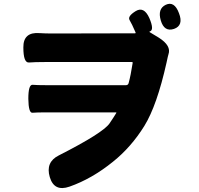

<svg xmlns="http://www.w3.org/2000/svg" viewBox="-20 -891 1040 1003"><path d="M343 84Q263 112 240 34Q217 -44 287 -79Q517 -196 552 -246Q575 -280 587 -300Q590 -304 585 -304H229Q170 -304 149.5 -302Q129 -300 128 -375Q128 -450 150.5 -448Q173 -446 223 -446H638Q649 -446 652 -457Q663 -497 673 -562Q674 -567 669 -567H216Q161 -567 131.5 -564.5Q102 -562 102 -643Q101 -725 187 -718Q215 -716 255 -716L685 -717Q690 -717 688 -722Q669 -766 657 -786Q645 -806 689 -833Q732 -859 760 -797Q787 -734 763 -727Q758 -726 762 -723L810 -694Q876 -652 860 -607Q858 -602 850 -564Q800 -340 734 -233Q665 -122 570 -46Q460 43 343 84ZM889 -740Q838 -723 820 -784Q802 -845 846 -866Q891 -887 915 -822Q940 -758 889 -740Z"/></svg>

Font: Resource Han Rounded JP Heavy
Style: Regular
Weight: 900
Designer: Cyano Hao (round all glyphs); Ryoko NISHIZUKA 西塚涼子 (kana, bopomofo & ideographs); Paul D. Hunt (Latin, Greek & Cyrillic)
Foundry: Cyano Hao
Version: 0.990